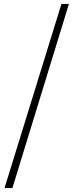

<svg xmlns="http://www.w3.org/2000/svg" viewBox="-20 -783 373 975"><path d="M3 172 292 -763H330L43 172Z"/></svg>

Font: Noto Serif TC ExtraLight ExtraLight
Style: Regular
Weight: 250
Version: Version 2.003-H1;hotconv 1.1.1;makeotfexe 2.6.0